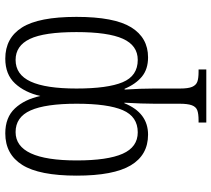

<svg xmlns="http://www.w3.org/2000/svg" viewBox="-58 -528 820 745"><g transform="rotate(-90 352.5 -155.0)"><path d="M250 205H258Q284 205 297.5 200Q311 195 317 179Q323 163 323 131V34Q323 -13 327 -83H325Q288 9 203 9Q124 9 84 -58Q44 -125 44 -268Q44 -413 85.5 -479Q127 -545 208 -545Q270 -545 305 -507.5Q340 -470 353 -409Q367 -470 402 -507.5Q437 -545 498 -545Q578 -545 619 -480Q660 -415 660 -269Q660 -122 619.5 -56.5Q579 9 503 9Q457 9 428 -15Q399 -39 381 -82H378Q382 -18 382 33V133Q382 165 388.5 180Q395 195 408 200Q421 205 447 205H456V235H250ZM323 -268Q323 -389 297 -447Q271 -505 213 -505Q103 -505 103 -268Q103 -148 129 -89.5Q155 -31 212 -31Q273 -31 298 -89Q323 -147 323 -268ZM601 -269Q601 -394 574.5 -449.5Q548 -505 493 -505Q436 -505 409 -446.5Q382 -388 382 -269Q382 -148 406.5 -89.5Q431 -31 493 -31Q549 -31 575 -88.5Q601 -146 601 -269Z"/></g></svg>

Font: Noto Serif CondLight
Style: Regular
Weight: 300
Width: 3
Designer: Monotype Design Team
Foundry: Monotype Imaging Inc.
Version: Version 1.001